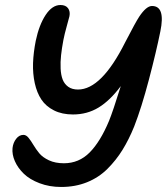

<svg xmlns="http://www.w3.org/2000/svg" viewBox="-20 -702 663 763"><path d="M223.1 41Q176.3 41 137.2 26.1Q98.1 11.2 74.5 -11.7Q50.8 -34.7 39.1 -61.5Q27.3 -88.4 29.8 -113.8Q32.2 -134.8 44.2 -150.4Q56.2 -166 73.2 -166Q84 -166 93.5 -154.3Q103 -142.6 112.8 -126Q122.6 -109.4 136 -93Q149.4 -76.7 174.6 -64.9Q199.7 -53.2 233.9 -53.2Q293.9 -53.2 336.4 -96.2Q378.9 -139.2 413.1 -221.2Q428.7 -259.3 460 -359.9Q417.5 -302.7 372.1 -274.9Q326.7 -247.1 270 -247.1Q226.6 -247.1 194.6 -263.2Q162.6 -279.3 144.5 -306.4Q126.5 -333.5 118.2 -371.3Q109.9 -409.2 111.3 -451.2Q112.8 -493.2 122.1 -540Q135.3 -603 161.4 -642.6Q187.5 -682.1 220.2 -682.1Q241.2 -682.1 250.5 -669.2Q259.8 -656.2 255.9 -637.2Q254.4 -630.9 245.4 -598.4Q236.3 -565.9 231.9 -543Q225.6 -509.8 222.7 -482.7Q219.7 -455.6 220.9 -429.4Q222.2 -403.3 229.2 -385.5Q236.3 -367.7 251.5 -356.9Q266.6 -346.2 290 -346.2Q383.3 -346.2 477.1 -533.2Q519.5 -615.2 533.2 -635.7Q561.5 -678.2 584 -678.2Q638.2 -678.2 617.2 -577.1Q601.1 -497.1 571.8 -385.7Q542.5 -274.4 513.2 -199.2Q492.2 -147.5 467 -106.7Q441.9 -65.9 407.2 -31.2Q372.6 3.4 325.9 22.2Q279.3 41 223.1 41Z"/></svg>

Font: Shantell Sans Bouncy
Style: Italic
Weight: 500
Italic angle: -11.31°
Designer: Stephen Nixon, Anya Danilova, Shantell Martin
Foundry: Arrow Type
Version: Version 1.006;[9816181b4]